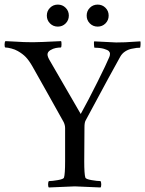

<svg xmlns="http://www.w3.org/2000/svg" viewBox="-34 -829 644 852"><path d="M364.7 -725.1Q350.6 -739.3 350.6 -759.8Q350.6 -780.3 364.7 -794.4Q378.9 -808.6 399.4 -808.6Q419.9 -808.6 434.1 -794.4Q448.2 -780.3 448.2 -759.8Q448.2 -739.3 434.1 -725.1Q419.9 -710.9 399.4 -710.9Q378.9 -710.9 364.7 -725.1ZM188 -725.1Q173.8 -739.3 173.8 -759.8Q173.8 -780.3 188 -794.4Q202.1 -808.6 222.7 -808.6Q243.2 -808.6 257.3 -794.4Q271.5 -780.3 271.5 -759.8Q271.5 -739.3 257.3 -725.1Q243.2 -710.9 222.7 -710.9Q202.1 -710.9 188 -725.1ZM254.9 -113.3V-260.7Q254.9 -274.4 248 -288.1Q217.8 -343.3 176.5 -416Q135.3 -488.8 109.4 -535.2Q94.2 -561.5 80.3 -575.9Q66.4 -590.3 44.9 -602.5Q33.2 -609.4 16.6 -613.8Q0 -618.2 -9.8 -618.2Q-13.7 -618.2 -13.7 -630.4Q-13.7 -642.6 -9.8 -646.5Q6.8 -646 30.3 -644.5Q53.7 -643.1 72.3 -642.3Q90.8 -641.6 112.3 -641.6Q139.6 -641.6 237.3 -646.5Q239.3 -642.1 239 -630.1Q238.8 -618.2 235.4 -618.2Q226.1 -618.2 213.9 -616Q201.7 -613.8 189.2 -606.2Q176.8 -598.6 176.8 -586.9Q176.8 -576.7 188.5 -557.6L324.2 -323.2Q357.4 -382.8 398.2 -464.6Q439 -546.4 451.2 -576.2Q454.1 -583 454.1 -590.8Q454.1 -596.7 449 -602.1Q443.8 -607.4 427.5 -612.3Q411.1 -617.2 385.7 -617.2Q383.8 -617.2 383.1 -630.4Q382.3 -643.6 383.8 -645.5Q474.1 -640.6 481.4 -640.6Q504.4 -640.6 521.2 -641.4Q538.1 -642.1 557.1 -643.6Q576.2 -645 588.9 -645.5Q590.3 -641.1 589.6 -629.2Q588.9 -617.2 586.9 -617.2Q580.1 -617.2 572.5 -616.5Q564.9 -615.7 549.8 -612.5Q534.7 -609.4 521.2 -600.6Q507.8 -591.8 500 -578.1Q470.2 -525.9 345.7 -293.9Q340.8 -285.2 340.8 -263.7L339.8 -113.3Q339.8 -56.6 344.7 -41Q346.7 -34.2 372.1 -29.8Q397.5 -25.4 412.1 -25.4Q415 -21.5 415.3 -11.2Q415.5 -1 412.1 2.9Q312 -2 297.9 -2Q282.7 -2 182.6 2.9Q179.2 -1 179.4 -11.2Q179.7 -21.5 182.6 -25.4Q197.3 -25.4 222.7 -29.8Q248 -34.2 250 -41Q254.9 -56.6 254.9 -113.3Z"/></svg>

Font: Amiri
Style: Regular
Weight: 400
Designer: Khaled Hosny
Version: Version 000.108